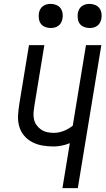

<svg xmlns="http://www.w3.org/2000/svg" viewBox="-20 -967 543 987"><path d="M301 0 339 -231Q319 -223 298 -218.5Q277 -214 256 -214Q226 -214 197.5 -219Q169 -224 144.5 -237Q120 -250 102.5 -271.5Q85 -293 78 -320.5Q71 -348 73 -377.5Q75 -407 80 -437L129 -735H208L157 -425Q154 -407 152.5 -389.5Q151 -372 154.5 -355Q158 -338 167.5 -324.5Q177 -311 190.5 -301.5Q204 -292 221 -288Q238 -284 256 -284Q282 -284 307.5 -294Q333 -304 354 -321L422 -735H501L380 0ZM440 -823Q426 -823 412 -828.5Q398 -834 390 -845Q382 -856 380 -870.5Q378 -885 380 -900Q382 -910 387 -919.5Q392 -929 401 -935.5Q410 -942 420 -944.5Q430 -947 441 -947Q455 -947 469 -941.5Q483 -936 491 -925Q499 -914 501.5 -899.5Q504 -885 501 -870Q499 -860 494 -850.5Q489 -841 480 -834.5Q471 -828 461 -825.5Q451 -823 440 -823ZM240 -823Q226 -823 212 -828.5Q198 -834 190 -845Q182 -856 180 -870.5Q178 -885 180 -900Q182 -910 187 -919.5Q192 -929 201 -935.5Q210 -942 220 -944.5Q230 -947 241 -947Q255 -947 269 -941.5Q283 -936 291 -925Q299 -914 301.5 -899.5Q304 -885 301 -870Q299 -860 294 -850.5Q289 -841 280 -834.5Q271 -828 261 -825.5Q251 -823 240 -823Z"/></svg>

Font: Iosevka Term Curly
Style: Italic
Weight: 400
Italic angle: -9°
Designer: Belleve Invis
Foundry: Belleve Invis
Version: Version 32.3.0